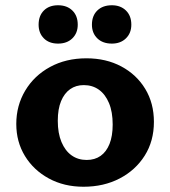

<svg xmlns="http://www.w3.org/2000/svg" viewBox="-20 -703 649 731"><path d="M298 8Q224 8 166 -23.5Q108 -55 75 -109Q42 -163 42 -231Q42 -301 76 -358Q110 -415 170.5 -448Q231 -481 309 -481Q384 -481 442 -450Q500 -419 533 -364.5Q566 -310 566 -239Q566 -166 531 -110.5Q496 -55 435.5 -23.5Q375 8 298 8ZM310 -94Q341 -94 363 -109.5Q385 -125 397 -155Q409 -185 409 -229Q409 -277 395 -310.5Q381 -344 356.5 -361.5Q332 -379 299 -379Q269 -379 247 -363.5Q225 -348 212.5 -318Q200 -288 200 -243Q200 -196 214 -162.5Q228 -129 252.5 -111.5Q277 -94 310 -94ZM201 -537Q167 -537 147 -557Q127 -577 127 -609Q127 -643 147 -663Q167 -683 201 -683Q235 -683 255.5 -663Q276 -643 276 -609Q276 -577 255.5 -557Q235 -537 201 -537ZM406 -537Q371 -537 350.5 -557Q330 -577 330 -609Q330 -643 350.5 -663Q371 -683 406 -683Q439 -683 459.5 -663Q480 -643 480 -609Q480 -577 459.5 -557Q439 -537 406 -537Z"/></svg>

Font: Ysabeau SC ExtraBold
Style: Regular
Weight: 800
Designer: Christian Thalmann (Catharsis Fonts)
Version: Version 2.001;gftools[0.9.30]; featfreeze: smcp